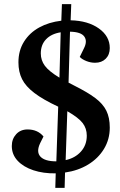

<svg xmlns="http://www.w3.org/2000/svg" viewBox="-20 -823 579 927"><path d="M247 84 249 14Q189 15 141 -1Q93 -17 65 -47Q37 -77 37 -118Q37 -152 58 -175Q79 -198 113 -198Q162 -198 190 -164L174 -132Q154 -90 175 -67Q196 -44 252 -44L261 -308Q188 -342 146 -374Q104 -406 86.5 -441Q69 -476 69 -522Q69 -579 96 -622Q123 -665 169.5 -690.5Q216 -716 276 -723L279 -803H324L321 -725Q405 -723 457.5 -685.5Q510 -648 510 -591Q510 -559 490.5 -539.5Q471 -520 439 -520Q418 -520 397.5 -528Q377 -536 365 -548L385 -589Q403 -624 387 -646.5Q371 -669 318 -670L311 -424Q323 -418 338 -410Q402 -378 439.5 -350Q477 -322 493.5 -288.5Q510 -255 510 -207Q510 -150 482 -104Q454 -58 405.5 -28.5Q357 1 294 10L292 84ZM267 -448 273 -667Q228 -660 202.5 -633.5Q177 -607 177 -565Q177 -532 196.5 -505.5Q216 -479 267 -448ZM297 -50Q343 -60 371 -91.5Q399 -123 399 -168Q399 -203 379 -229Q359 -255 305 -286Z"/></svg>

Font: Literata 36pt SemiBold
Style: Italic
Weight: 600
Italic angle: -2°
Designer: Latin by Veronika Burian and Jose Scaglione. Greek by Irene Vlachou. Cyrillic by Vera Evstafieva
Foundry: TypeTogether
Version: Version 3.002